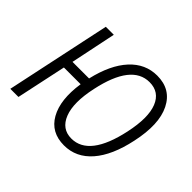

<svg xmlns="http://www.w3.org/2000/svg" viewBox="-126 -724 917 917"><g transform="rotate(45 333.0 -265.5)"><path d="M19 0 132 -532H186L138 -301H250Q277 -417 334 -479Q391 -541 471 -541Q564 -541 603.5 -461.5Q643 -382 613 -244Q587 -121 530 -55.5Q473 10 391 10Q303 10 263 -61Q223 -132 241 -253H128L74 0ZM393 -38Q513 -38 559 -252Q584 -368 559 -430.5Q534 -493 467 -493Q347 -493 302 -282Q277 -167 302.5 -102.5Q328 -38 393 -38Z"/></g></svg>

Font: Noto Sans SemiCondensed Light
Style: Italic
Weight: 300
Width: 4
Italic angle: -12°
Designer: Monotype Design Team
Foundry: Monotype Imaging Inc.
Version: Version 2.013; ttfautohint (v1.8.4.7-5d5b)